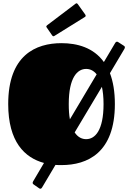

<svg xmlns="http://www.w3.org/2000/svg" viewBox="-20 -987 781 1170"><path d="M738 -689C740 -693 741 -696 741 -699C741 -703 739 -706 735 -708L701 -730C698 -732 695 -733 693 -733C689 -733 686 -731 683 -727L613 -609C550 -697 450 -724 355 -724C198 -724 30 -651 30 -353C30 -123 130 -26 248 6L182 118C180 122 179 125 179 127C179 132 181 135 185 137L218 160C220 162 223 163 226 163C230 163 234 160 236 156L318 18C330 19 343 19 355 19C512 19 680 -55 680 -353C680 -429 669 -491 650 -541ZM611 -353C611 -190 558 -139 505 -139C480 -139 455 -150 435 -180L601 -458C607 -430 611 -396 611 -353ZM399 -353C399 -516 452 -567 505 -567C527 -567 550 -558 569 -534L406 -260C401 -286 399 -316 399 -353ZM498 -884C501 -886 502 -888 502 -891C502 -893 501 -896 499 -899L454 -962C451 -965 449 -967 447 -967C444 -967 442 -966 440 -964L267 -833C264 -830 262 -828 262 -825C262 -824 263 -821 265 -819L298 -771C301 -767 304 -766 306 -766C308 -766 310 -767 313 -769Z"/></svg>

Font: Fascinate
Style: Regular
Weight: 900
Designer: Astigmatic (AOETI)
Foundry: Astigmatic (AOETI)
Version: Version 1.000